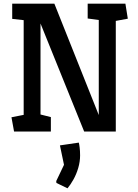

<svg xmlns="http://www.w3.org/2000/svg" viewBox="-20 -711 745 1038"><path d="M56 0 42 -77 108 -90V-602L46 -609V-691H274L514 -89V-603L454 -611V-691H658L671 -610L606 -598V0H435L199 -584V-92L255 -78V0ZM285 278 284 268 326 180 304 75 406 60Q408 66 410.5 85.5Q413 105 413 129Q413 163 403 197Q393 231 377 259.5Q361 288 345 307Z"/></svg>

Font: Kreon Medium
Style: Regular
Weight: 500
Version: Version 2.002